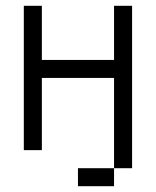

<svg xmlns="http://www.w3.org/2000/svg" viewBox="-20 -520 540 665"><path d="M375 62.5H250V125H375ZM375 62.5H437.5V-500H375V-312.5H125V-500H62.5Q62.5 -500 62.5 0H125Q125 0 125 -250H375Z"/></svg>

Font: Unifont
Style: Regular
Weight: 500
Version: Version 15.1.04